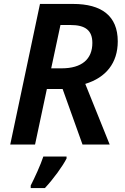

<svg xmlns="http://www.w3.org/2000/svg" viewBox="-20 -734 635 975"><path d="M32 0H158L218 -282H298L399 0H537L413 -308C518 -340 578 -414 578 -524C578 -654 495 -714 351 -714H183ZM293 -387H240L287 -607H338C413 -607 449 -580 449 -516C449 -434 396 -387 293 -387ZM136 208V221H208C252 174 298 110 318 71V61H200C186 104 155 171 136 208Z"/></svg>

Font: Noto Sans SemiBold
Style: Italic
Weight: 600
Italic angle: -12°
Designer: Monotype Design Team
Foundry: Monotype Imaging Inc.
Version: Version 2.013